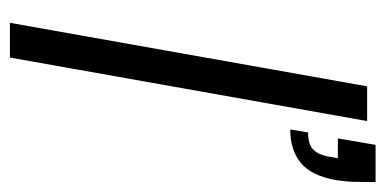

<svg xmlns="http://www.w3.org/2000/svg" viewBox="-215 -562 777 387"><g transform="rotate(90 173.5 -368.5)"><path d="M26 0 154 -720H224L96 0ZM241 -565 247 -601Q270 -601 280.5 -610.5Q291 -620 295 -639L299 -661H259L272 -737H347Q347 -712 346.5 -694Q346 -676 343 -657Q334 -607 308 -586Q282 -565 241 -565Z"/></g></svg>

Font: DM Sans 24pt Light
Style: Italic
Weight: 300
Italic angle: -10°
Designer: Colophon Foundry, Jonny Pinhorn
Foundry: Colophon Foundry
Version: Version 4.004;gftools[0.9.30]